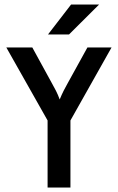

<svg xmlns="http://www.w3.org/2000/svg" viewBox="-20 -837 526 857"><path d="M192.4 0V-299.3L8.3 -625H124.3L212.5 -463.9Q221.5 -447.9 229.9 -431.6Q238.2 -415.3 246.5 -393.1Q255.6 -415.3 263.9 -431.6Q272.2 -447.9 281.2 -463.9L370.1 -625H477.8L294.4 -299.3V0ZM194.4 -683.3 297.2 -816.7H422.2L288.2 -683.3Z"/></svg>

Font: Afacad Flux Medium
Style: Regular
Weight: 500
Designer: Kristian Moeller
Foundry: Dicotype
Version: Version 1.100